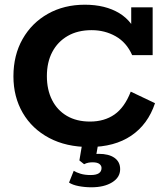

<svg xmlns="http://www.w3.org/2000/svg" viewBox="-20 -614 714 815"><path d="M359 10Q261 10 188.5 -28.5Q116 -67 76.5 -135Q37 -203 37 -290Q37 -380 76 -448.5Q115 -517 183.5 -555.5Q252 -594 340 -594Q427 -594 486.5 -558Q546 -522 570 -447L537 -469V-583H628V-380H541Q517 -434 471 -460Q425 -486 369 -486Q310 -486 267.5 -461.5Q225 -437 202 -393.5Q179 -350 179 -291Q179 -233 201 -189.5Q223 -146 264 -122Q305 -98 362 -98Q423 -98 466 -128Q509 -158 535 -225L638 -176Q608 -86 537 -38Q466 10 359 10ZM368 181Q340 181 314 176Q288 171 273 161L293 111Q304 118 322 123.5Q340 129 365 129Q411 129 411 99Q411 89 402 82Q393 75 373 75Q364 75 355.5 76.5Q347 78 337 83L317 67L330 -10H398L386 58L354 48Q365 43 376.5 41Q388 39 399 39Q442 39 466 56Q490 73 490 104Q490 139 456 160Q422 181 368 181Z"/></svg>

Font: Rokkitt
Style: Bold
Weight: 700
Designer: Vernon Adams
Foundry: Vernon Adams
Version: Version 3.103